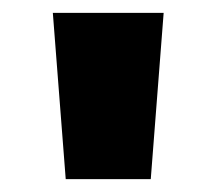

<svg xmlns="http://www.w3.org/2000/svg" viewBox="-20 -909 335 298"><path d="M82 -631H214L234 -889H62Z"/></svg>

Font: Noto Sans Kannada UI SemiCondensed Black
Style: Regular
Weight: 900
Width: 4
Designer: Jelle Bosma - Monotype Design Team
Foundry: Monotype Imaging Inc.
Version: Version 2.005